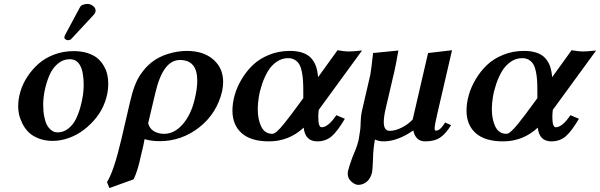

<svg xmlns="http://www.w3.org/2000/svg" viewBox="-20 -702 3032 970"><path d="M421.9 -682.1Q436.5 -682.1 449.7 -672.1Q462.9 -662.1 462.9 -648.9V-645Q460.9 -634.8 454.1 -627.9L340.8 -505.9Q335 -499 323.2 -499Q317.4 -499 311.3 -502.9Q305.2 -506.8 305.2 -512.2Q305.2 -518.1 308.1 -523.9L384.8 -667Q389.2 -674.8 400.4 -678.5Q411.6 -682.1 421.9 -682.1ZM271 -33.2Q300.3 -33.2 324.5 -52Q348.6 -70.8 362.5 -98.6Q376.5 -126.5 386 -160.6Q395.5 -194.8 399.2 -222.4Q402.8 -250 402.8 -272Q402.8 -402.8 333 -402.8Q298.3 -402.8 271.2 -379.6Q244.1 -356.4 229 -320.1Q213.9 -283.7 206.1 -245.8Q198.2 -208 198.2 -172.9Q198.2 -137.7 203.9 -111.1Q209.5 -84.5 217.3 -70.3Q225.1 -56.2 235.6 -47.1Q246.1 -38.1 254.4 -35.6Q262.7 -33.2 271 -33.2ZM71.8 -165Q71.8 -201.7 83.3 -240.2Q94.7 -278.8 118.7 -315.2Q142.6 -351.6 175.3 -380.4Q208 -409.2 253.9 -426.5Q299.8 -443.8 352.1 -443.8Q392.1 -443.8 423.3 -433.6Q454.6 -423.3 473.6 -406.7Q492.7 -390.1 505.1 -367.9Q517.6 -345.7 522.2 -324Q526.9 -302.2 526.9 -278.8Q526.9 -232.9 511 -188.5Q495.1 -144 467.3 -108.9Q439.5 -73.7 404.1 -46.6Q368.7 -19.5 327.6 -4.9Q286.6 9.8 246.1 9.8Q205.6 9.8 173.3 -3.4Q141.1 -16.6 122.6 -35.9Q104 -55.2 92 -80.1Q80.1 -105 75.9 -125.7Q71.8 -146.5 71.8 -165Z M963.4 -200.2Q976.6 -253.4 976.6 -294.9Q976.6 -398.9 888.7 -398.9Q803.2 -398.9 764.6 -231.9L728.5 -79.1Q735.4 -52.7 757.3 -39.3Q779.3 -25.9 809.6 -25.9Q860.8 -25.9 903.1 -74.2Q945.3 -122.6 963.4 -200.2ZM654.8 204.1 532.7 248 520.5 217.8Q554.7 165 592.8 2.9L636.7 -186Q647.5 -233.4 660.6 -268.1Q673.8 -302.7 689.9 -325.7Q706.1 -348.6 716.6 -359.9Q727.1 -371.1 744.6 -386.2Q781.7 -415.5 830.3 -430.2Q878.9 -444.8 923.3 -444.8Q1007.8 -444.8 1057.6 -401.4Q1107.4 -357.9 1107.4 -288.1Q1107.4 -268.1 1102.5 -242.2Q1075.7 -128.4 986.6 -58.6Q897.5 11.2 786.6 11.2Q745.6 11.2 710.4 1Q707.5 13.2 703.6 36.1Q701.2 48.8 691.4 86.9Q675.8 162.1 654.8 204.1Z M1444.3 -444.8Q1481.9 -444.8 1508.8 -435.5Q1535.6 -426.3 1552 -408.2Q1568.4 -390.1 1576.4 -366.7Q1584.5 -343.3 1586.9 -312L1685.1 -448.2Q1722.2 -441.9 1741.2 -441.9Q1761.2 -441.9 1809.1 -446.8L1590.3 -147Q1587.9 -126.5 1587.9 -111.8Q1587.9 -59.1 1605 -59.1Q1638.2 -59.1 1679.2 -120.1L1722.2 -102.1Q1685.1 -38.6 1655.3 -13.2Q1625.5 12.2 1583 12.2Q1521.5 12.2 1514.2 -57.1Q1439.5 12.2 1338.9 12.2Q1247.6 12.2 1200.9 -29.3Q1154.3 -70.8 1154.3 -143.1Q1154.3 -180.2 1165.3 -220.2Q1176.3 -260.3 1200 -300.5Q1223.6 -340.8 1256.8 -372.8Q1290 -404.8 1338.9 -424.8Q1387.7 -444.8 1444.3 -444.8ZM1512.2 -206.1V-241.2Q1512.2 -273.4 1510.7 -296.1Q1509.3 -318.8 1504.6 -341.3Q1500 -363.8 1491.7 -377.4Q1483.4 -391.1 1469.2 -399.7Q1455.1 -408.2 1435.1 -408.2Q1403.8 -408.2 1377.2 -389.6Q1350.6 -371.1 1333.5 -342.3Q1316.4 -313.5 1304.4 -278.3Q1292.5 -243.2 1287.4 -210.9Q1282.2 -178.7 1282.2 -151.9Q1282.2 -98.1 1300 -62Q1317.9 -25.9 1356 -25.9Q1364.7 -25.9 1378.9 -37.8Q1393.1 -49.8 1415 -77.1Q1437 -104.5 1450.9 -123Q1464.8 -141.6 1493.2 -180.2Z M1790 231.9Q1773.9 231.9 1755.4 215.8Q1736.8 199.7 1736.8 175.8Q1736.8 167 1737.8 163.1Q1743.7 138.2 1760.7 91.8Q1762.7 86.4 1768.6 72.8Q1774.4 59.1 1777.6 51Q1780.8 43 1784.9 29.8Q1789.1 16.6 1792 3.9Q1793.5 -3.9 1799.8 -45.9Q1801.3 -55.2 1802.2 -86.7Q1803.2 -118.2 1807.6 -137.2L1850.6 -323.2Q1853 -334.5 1856.4 -362.1Q1859.9 -389.6 1862.3 -412.1L1864.7 -434.1L1992.7 -446.8Q1980 -375 1972.7 -342.8L1927.7 -149.9Q1918.9 -112.3 1918.9 -85Q1918.9 -41 1948.7 -41Q1977.5 -41 2010 -57.6Q2042.5 -74.2 2064.9 -98.1L2142.6 -434.1L2263.7 -448.2L2189 -126Q2175.8 -68.4 2175.8 -54.2Q2175.8 -42 2181.6 -42Q2192.9 -42 2203.4 -50.8Q2213.9 -59.6 2229 -83L2258.8 -69.8Q2233.4 -27.8 2204.8 -7.8Q2176.3 12.2 2127.9 12.2Q2079.6 12.2 2067.9 -43Q1988.3 12.2 1918 12.2Q1894 12.2 1874 2.9Q1864.7 58.6 1864.7 96.2Q1862.3 156.7 1859.9 168Q1852.5 199.2 1833.5 215.6Q1814.5 231.9 1790 231.9Z M2627 -444.8Q2664.6 -444.8 2691.4 -435.5Q2718.3 -426.3 2734.6 -408.2Q2751 -390.1 2759 -366.7Q2767.1 -343.3 2769.5 -312L2867.7 -448.2Q2904.8 -441.9 2923.8 -441.9Q2943.8 -441.9 2991.7 -446.8L2772.9 -147Q2770.5 -126.5 2770.5 -111.8Q2770.5 -59.1 2787.6 -59.1Q2820.8 -59.1 2861.8 -120.1L2904.8 -102.1Q2867.7 -38.6 2837.9 -13.2Q2808.1 12.2 2765.6 12.2Q2704.1 12.2 2696.8 -57.1Q2622.1 12.2 2521.5 12.2Q2430.2 12.2 2383.5 -29.3Q2336.9 -70.8 2336.9 -143.1Q2336.9 -180.2 2347.9 -220.2Q2358.9 -260.3 2382.6 -300.5Q2406.2 -340.8 2439.5 -372.8Q2472.7 -404.8 2521.5 -424.8Q2570.3 -444.8 2627 -444.8ZM2694.8 -206.1V-241.2Q2694.8 -273.4 2693.4 -296.1Q2691.9 -318.8 2687.3 -341.3Q2682.6 -363.8 2674.3 -377.4Q2666 -391.1 2651.9 -399.7Q2637.7 -408.2 2617.7 -408.2Q2586.4 -408.2 2559.8 -389.6Q2533.2 -371.1 2516.1 -342.3Q2499 -313.5 2487.1 -278.3Q2475.1 -243.2 2470 -210.9Q2464.8 -178.7 2464.8 -151.9Q2464.8 -98.1 2482.7 -62Q2500.5 -25.9 2538.6 -25.9Q2547.4 -25.9 2561.5 -37.8Q2575.7 -49.8 2597.7 -77.1Q2619.6 -104.5 2633.5 -123Q2647.5 -141.6 2675.8 -180.2Z"/></svg>

Font: Linux Libertine
Style: Bold Italic
Weight: 700
Italic angle: -11.5°
Designer: Philipp H. Poll
Foundry: Philipp H. Poll
Version: Version 4.0.5